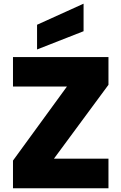

<svg xmlns="http://www.w3.org/2000/svg" viewBox="-20 -1012 653 1032"><path d="M563 -705.1V-556.2L270 -159.2H563V0H49.8V-148.9L339.8 -546.9H49.8V-705.1ZM179.2 -878.9 429.2 -992.2V-844.2L179.2 -746.1Z"/></svg>

Font: Poppins ExtraBold
Style: Regular
Weight: 800
Designer: Ninad Kale (Devanagari), Jonny Pinhorn (Latin)
Foundry: Indian Type Foundry
Version: Version 3.200;PS 1.000;hotconv 16.6.54;makeotf.lib2.5.65590